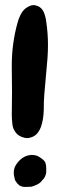

<svg xmlns="http://www.w3.org/2000/svg" viewBox="-20 -738 233 756"><path d="M26.4 -286.1Q28.3 -376 26.4 -468.8Q26.4 -475.6 26.4 -481.4Q26.4 -566.4 48.8 -647.5Q52.7 -662.1 58.6 -674.8Q64.5 -688.5 74.2 -699.2Q84 -709 97.7 -714.8Q104.5 -717.8 111.3 -717.8Q119.1 -717.8 127 -714.8Q143.6 -709 152.3 -690.4Q160.2 -670.9 162.1 -652.3Q168.9 -606.4 168.9 -561.5Q168.9 -535.2 167 -508.8Q160.2 -437.5 154.3 -364.3Q152.3 -340.8 152.3 -304.7Q151.4 -268.6 141.6 -239.3Q135.7 -223.6 126 -211.9Q115.2 -200.2 99.6 -196.3Q93.8 -194.3 87.9 -194.3Q76.2 -194.3 64.5 -199.2Q45.9 -207 37.1 -223.6Q29.3 -236.3 28.3 -253.9Q26.4 -271.5 26.4 -286.1ZM162.1 -76.2Q162.1 -72.3 162.1 -68.4Q163.1 -60.5 160.2 -50.8Q156.2 -37.1 146.5 -28.3Q139.6 -18.6 128.9 -12.7Q117.2 -6.8 104.5 -2.9Q94.7 -2 85 -2Q82 -2 79.1 -2Q66.4 -2 56.6 -7.8Q48.8 -13.7 43.9 -21.5Q38.1 -28.3 37.1 -38.1Q34.2 -47.9 34.2 -56.6Q33.2 -79.1 49.8 -98.6Q72.3 -126 103.5 -127.9Q104.5 -127.9 106.4 -127.9Q115.2 -127.9 125 -125Q134.8 -121.1 144.5 -113.3Q153.3 -107.4 158.2 -98.6Q162.1 -88.9 162.1 -76.2Z"/></svg>

Font: Little Wizzy
Style: Regular
Weight: 400
Version: Version 1.0